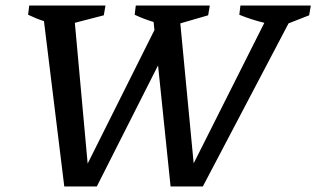

<svg xmlns="http://www.w3.org/2000/svg" viewBox="-20 -670 1137 690"><path d="M211 0 138 -594Q110 -603 81 -617L85 -650H359L353 -615L249 -588L295 -82L535 -562L532 -591Q498 -601 464 -617L468 -650H734L728 -615L628 -586L676 -83L930 -588Q884 -599 840 -617L844 -650H1097L1091 -615L1017 -586L709 0H593L548 -435L328 0Z"/></svg>

Font: Piazzolla SC Medium
Style: Italic
Weight: 500
Italic angle: -11.3°
Designer: Juan Pablo del Peral
Foundry: Huerta Tipografica
Version: Version 1.330